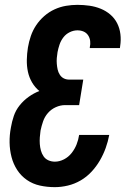

<svg xmlns="http://www.w3.org/2000/svg" viewBox="-20 -763 540 791"><path d="M206 8Q174 8 144.5 1.5Q115 -5 91 -21.5Q67 -38 51 -62.5Q35 -87 27.5 -116Q20 -145 19.5 -176Q19 -207 25 -238Q29 -262 37 -285.5Q45 -309 61 -329Q77 -349 98 -364Q119 -379 142 -388Q124 -403 112 -423.5Q100 -444 95 -467.5Q90 -491 90.5 -516.5Q91 -542 95 -567Q99 -591 107 -614.5Q115 -638 129 -659Q143 -680 162.5 -697Q182 -714 205 -724.5Q228 -735 252 -739Q276 -743 299 -743Q324 -743 348.5 -739.5Q373 -736 395 -727Q417 -718 434.5 -703Q452 -688 462.5 -667.5Q473 -647 476 -622.5Q479 -598 475 -573Q475 -571 474.5 -569Q474 -567 474 -565H350Q350 -565 350 -566Q350 -567 350 -568Q353 -581 351.5 -594Q350 -607 343 -617.5Q336 -628 324.5 -633Q313 -638 299 -638Q283 -638 267.5 -630.5Q252 -623 241.5 -609.5Q231 -596 225.5 -580Q220 -564 217 -548Q215 -536 214 -524Q213 -512 214 -500Q215 -488 217.5 -476.5Q220 -465 226.5 -455Q233 -445 243 -440Q253 -435 266 -435H323L306 -330H248Q229 -330 210 -321.5Q191 -313 177.5 -297.5Q164 -282 157.5 -263Q151 -244 147 -225Q145 -211 144 -197Q143 -183 144 -169.5Q145 -156 148.5 -143Q152 -130 159.5 -119Q167 -108 179.5 -102.5Q192 -97 206 -97Q225 -97 243.5 -106.5Q262 -116 275 -132.5Q288 -149 295.5 -168Q303 -187 306 -207H430Q425 -180 415.5 -153.5Q406 -127 391.5 -102Q377 -77 357 -55.5Q337 -34 312 -19.5Q287 -5 259.5 1.5Q232 8 206 8Z"/></svg>

Font: Iosevka SS04 Extrabold Oblique
Style: Regular
Weight: 800
Italic angle: -9°
Monospace: yes
Designer: Belleve Invis
Foundry: Belleve Invis
Version: Version 19.0.0; ttfautohint (v1.8.4)